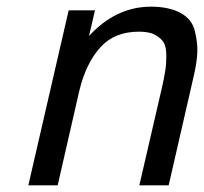

<svg xmlns="http://www.w3.org/2000/svg" viewBox="-20 -555 612 576"><path d="M397 -460Q324 -460 282 -414Q238 -366 218 -283L153 1H65L186 -524H265L247 -447Q328 -535 433 -535Q487 -535 522 -516Q555 -498 564 -464Q573 -429 572 -399Q571 -369 561 -326L486 1H398L466 -293Q471 -314 476 -344Q479 -362 479 -387Q479 -413 472 -426Q465 -439 446 -450Q429 -460 397 -460Z"/></svg>

Font: Miedinger
Style: Italic
Weight: 400
Italic angle: -13°
Version: Version 001.000